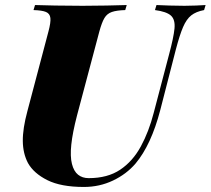

<svg xmlns="http://www.w3.org/2000/svg" viewBox="-20 -728 836 762"><path d="M651 -512Q669 -579 672.5 -614.5Q676 -650 658.5 -666Q641 -682 595 -688L601 -708Q621 -707 652.5 -706Q684 -705 712 -705Q735 -705 757.5 -706Q780 -707 796 -708L790 -688Q758 -682 739 -667Q720 -652 706.5 -620.5Q693 -589 678 -532L616 -291Q580 -153 518 -79Q482 -37 428.5 -11.5Q375 14 313 14Q222 14 168 -13Q114 -40 91 -81Q71 -119 70.5 -168.5Q70 -218 89 -288L172 -602Q182 -639 180 -656.5Q178 -674 162.5 -680.5Q147 -687 113 -688L119 -708Q148 -707 199.5 -706Q251 -705 308 -705Q358 -705 403 -706Q448 -707 483 -708L477 -688Q443 -687 424 -680.5Q405 -674 394.5 -656.5Q384 -639 374 -602L286 -271Q268 -202 263 -154.5Q258 -107 265.5 -77.5Q273 -48 290 -34.5Q307 -21 332 -21Q407 -21 457 -54.5Q507 -88 539 -147Q571 -206 590 -280Z"/></svg>

Font: Playfair Display Black
Style: Italic
Weight: 900
Italic angle: -14°
Designer: Claus Eggers Sørensen
Foundry: Claus Eggers Sørensen
Version: Version 1.203